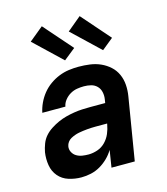

<svg xmlns="http://www.w3.org/2000/svg" viewBox="-115 -859 830 956"><g transform="rotate(-15 300.0 -381.0)"><path d="M187 8Q153 8 121.5 -2Q90 -12 69.5 -36Q49 -60 43.5 -93Q38 -126 43 -160Q47 -181 55 -202Q63 -223 77.5 -239.5Q92 -256 111.5 -268.5Q131 -281 151 -290Q171 -299 192 -304.5Q213 -310 234.5 -313.5Q256 -317 277 -318Q298 -319 318 -319H396L399 -338Q402 -356 398 -374.5Q394 -393 381.5 -405.5Q369 -418 351.5 -422.5Q334 -427 315 -427Q297 -427 279 -424Q261 -421 244.5 -411.5Q228 -402 215.5 -386.5Q203 -371 200 -353H81Q86 -378 97.5 -402.5Q109 -427 126 -448Q143 -469 165.5 -485Q188 -501 213 -511Q238 -521 263.5 -524.5Q289 -528 314 -528Q344 -528 373 -524Q402 -520 427.5 -508.5Q453 -497 473.5 -478.5Q494 -460 505.5 -434.5Q517 -409 519 -380Q521 -351 516 -321L463 0H343L357 -88Q344 -66 325 -47.5Q306 -29 283.5 -16Q261 -3 236 2.5Q211 8 187 8ZM250 -93Q273 -93 296.5 -101Q320 -109 337.5 -127Q355 -145 364.5 -167.5Q374 -190 378 -213L379 -218H318Q308 -218 297 -217.5Q286 -217 275 -216Q264 -215 253 -213.5Q242 -212 231.5 -210Q221 -208 210 -204Q199 -200 189 -194.5Q179 -189 172 -179.5Q165 -170 163 -159Q160 -143 167.5 -128.5Q175 -114 188.5 -106Q202 -98 218 -95.5Q234 -93 250 -93ZM454 -576 313 -710 385 -770 513 -624ZM258 -576 117 -710 190 -770 318 -624Z"/></g></svg>

Font: Iosevka SS04 Extended
Style: Bold Italic
Weight: 700
Width: 7
Italic angle: -9°
Monospace: yes
Designer: Belleve Invis
Foundry: Belleve Invis
Version: Version 19.0.0; ttfautohint (v1.8.4)